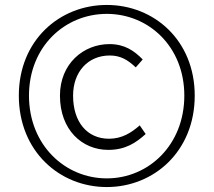

<svg xmlns="http://www.w3.org/2000/svg" viewBox="-20 -743 862 775"><path d="M411 12C602 12 766 -133 766 -357C766 -580 602 -723 411 -723C220 -723 56 -580 56 -357C56 -133 220 12 411 12ZM411 -23C242 -23 97 -158 97 -357C97 -555 242 -687 411 -687C580 -687 724 -555 724 -357C724 -158 580 -23 411 -23ZM417 -138C487 -138 529 -167 568 -202L544 -237C510 -207 472 -183 420 -183C332 -183 275 -250 275 -357C275 -454 336 -519 423 -519C466 -519 495 -502 528 -471L556 -503C521 -539 482 -565 422 -565C317 -565 222 -486 222 -357C222 -219 311 -138 417 -138Z"/></svg>

Font: Noto Sans CJK KR Light
Style: Regular
Weight: 300
Designer: Ryoko NISHIZUKA (kana & ideographs); Paul D. Hunt (Latin, Greek & Cyrillic); Wenlong ZHANG (bopomofo); Sandoll Communica
Foundry: Adobe Systems Incorporated
Version: Version 1.004;PS 1.004;hotconv 1.0.82;makeotf.lib2.5.63406